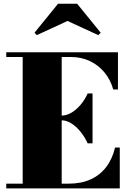

<svg xmlns="http://www.w3.org/2000/svg" viewBox="-20 -1038 709 1058"><path d="M14.5 0V-26H105V-724H14.5V-750H630V-545H604Q589 -598.5 555.8 -638.8Q522.5 -679 475 -701.5Q427.5 -724 369 -724H320V-26H359Q427 -26 478.8 -49.2Q530.5 -72.5 564.8 -117Q599 -161.5 614 -225H640V0ZM463 -248Q448 -281.5 425 -310.5Q402 -339.5 374.2 -357.5Q346.5 -375.5 318 -375H300V-401H318Q346.5 -401 374 -417.2Q401.5 -433.5 424.8 -461.5Q448 -489.5 463 -523H490V-248ZM183 -844.5 170 -857.5 300 -1017.5H405L535 -857.5L521.5 -844.5L352 -922.5Z"/></svg>

Font: Bodoni Moda 9pt Black
Style: Regular
Weight: 900
Designer: Owen Earl
Foundry: indestructible type
Version: Version 2.005